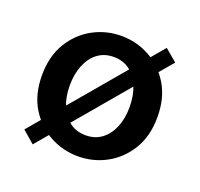

<svg xmlns="http://www.w3.org/2000/svg" viewBox="-101 -632 803 772"><g transform="rotate(20 300.0 -245.5)"><path d="M300 12Q235 12 179 -18.5Q123 -49 88 -106.5Q53 -164 53 -245Q53 -327 88 -384.5Q123 -442 179 -472.5Q235 -503 300 -503Q365 -503 421 -472.5Q477 -442 512 -384.5Q547 -327 547 -245Q547 -164 512 -106.5Q477 -49 421 -18.5Q365 12 300 12ZM300 -78Q340 -78 368.5 -99.5Q397 -121 412.5 -158.5Q428 -196 428 -245Q428 -294 412.5 -332Q397 -370 368.5 -391.5Q340 -413 300 -413Q260 -413 231.5 -391.5Q203 -370 187.5 -332Q172 -294 172 -245Q172 -196 187.5 -158.5Q203 -121 231.5 -99.5Q260 -78 300 -78ZM113 29 61 -16 487 -520 539 -476Z"/></g></svg>

Font: Source Code Pro SemiBold
Style: Regular
Weight: 600
Monospace: yes
Designer: Paul D. Hunt, Teo Tuominen
Foundry: Adobe Systems Incorporated
Version: Version 1.018;hotconv 1.0.116;makeotfexe 2.5.65601